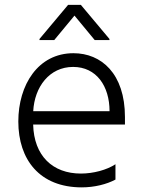

<svg xmlns="http://www.w3.org/2000/svg" viewBox="-20 -776 596 805"><path d="M292.3 -710.6 377.1 -608H438.9V-612.6L318.9 -755.7H265.6L145.6 -612.6V-608H207.4ZM503.9 -285.2C503.9 -467.7 404.5 -552.9 288 -552.9C139.6 -552.9 56.8 -420.1 56.8 -266.7C56.8 -106.9 146 9.6 322.8 9.6C376.1 9.6 427.9 -3.6 464.1 -23.1V-87.4C427.9 -63.6 371.8 -48.3 319.2 -48.3C201 -48.3 122.2 -122.5 119 -253.9H503.9ZM119.3 -309.7C124.6 -411.6 187.1 -495.4 286.6 -495.4C384.2 -495.4 439.3 -415.1 439.3 -309.7Z"/></svg>

Font: TID UI Light
Style: Regular
Weight: 300
Designer: The TID Project Authors
Foundry: Bakken & Bæck
Version: Version 1.001;hotconv 1.0.109;makeotfexe 2.5.65596